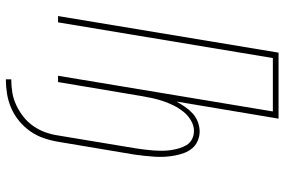

<svg xmlns="http://www.w3.org/2000/svg" viewBox="-174 -600 949 640"><g transform="rotate(90 300.0 -280.5)"><path d="M245 174V156Q267 156 288.5 152.5Q310 149 330.5 139.5Q351 130 369.5 115.5Q388 101 401 82Q414 63 421.5 42Q429 21 432 0L475 -259Q477 -273 479 -288Q481 -303 482 -317.5Q483 -332 483 -347Q483 -362 481 -375.5Q479 -389 475 -403Q471 -417 464 -428.5Q457 -440 444.5 -446.5Q432 -453 417 -453Q399 -453 382 -443Q365 -433 353 -418Q341 -403 332.5 -386Q324 -369 318 -351.5Q312 -334 308 -316Q304 -298 301 -280L254 0H233L352 -716H174L55 0H34L156 -735H376L319 -395Q327 -409 336.5 -423Q346 -437 358.5 -448.5Q371 -460 387 -466Q403 -472 419 -472Q435 -472 450 -465.5Q465 -459 475 -447Q485 -435 490.5 -420Q496 -405 499 -389Q502 -373 503 -356.5Q504 -340 503 -323Q502 -306 500 -289Q498 -272 496 -256L453 0Q449 24 441 47.5Q433 71 418.5 92Q404 113 384 129.5Q364 146 341 156Q318 166 293.5 170Q269 174 245 174Z"/></g></svg>

Font: Iosevka Curly ThExObl
Style: Regular
Weight: 100
Width: 7
Italic angle: -9°
Monospace: yes
Designer: Belleve Invis
Foundry: Belleve Invis
Version: Version 11.1.0; ttfautohint (v1.8.3)